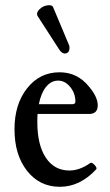

<svg xmlns="http://www.w3.org/2000/svg" viewBox="-20 -700 420 731"><path d="M228 -496.1Q213.9 -496.1 203.1 -515.1L123 -639.2Q116.7 -651.9 131.1 -665.5Q145.5 -679.2 166 -680.2Q179.7 -680.2 182.1 -672.9L241.2 -532.2Q246.6 -521.5 243.7 -509.5Q240.7 -497.6 228 -496.1ZM208 11.2Q130.9 11.2 83 -49.6Q35.2 -110.4 35.2 -208Q35.2 -303.2 83.3 -364Q131.3 -424.8 207 -424.8Q275.4 -424.8 319.8 -369.1Q352.1 -330.6 352.1 -298.8Q352.1 -266.1 318.8 -266.1H123Q122.1 -256.3 122.1 -234.9Q122.1 -148.4 154.5 -99.6Q187 -50.8 244.1 -50.8Q283.2 -50.8 323.2 -79.1Q329.6 -83.5 340.1 -72Q350.6 -60.5 346.2 -55.2Q284.2 11.2 208 11.2ZM127.9 -303.2H254.9Q267.1 -303.2 267.1 -313Q267.1 -344.7 247.3 -368.9Q227.5 -393.1 201.2 -393.1Q174.8 -393.1 155.5 -369.4Q136.2 -345.7 127.9 -303.2Z"/></svg>

Font: Junicode SmCond Medium
Style: Regular
Weight: 500
Width: 4
Designer: Peter S. Baker
Version: Version 2.206